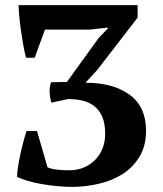

<svg xmlns="http://www.w3.org/2000/svg" viewBox="-20 -720 640 752"><path d="M315 -396Q421 -396 485.5 -350.5Q550 -305 552 -213Q553 -150 526.5 -106.5Q500 -63 458 -37Q416 -11 364 0.5Q312 12 262 12Q234 12 203.5 9Q173 6 143.5 1Q114 -4 89 -11.5Q64 -19 47 -27Q47 -43 50.5 -66Q54 -89 59.5 -114.5Q65 -140 71.5 -164.5Q78 -189 84 -207H125L166 -65Q177 -59 200 -56Q223 -53 249 -53Q285 -53 312 -65.5Q339 -78 357 -98.5Q375 -119 383.5 -144Q392 -169 392 -195Q392 -236 380.5 -262.5Q369 -289 349 -304.5Q329 -320 303 -326Q277 -332 247 -332L181 -318Q176 -336 174.5 -356.5Q173 -377 180 -398L242 -399L367 -572L402 -608V-612L331 -604H156L116 -494H82Q76 -516 71 -544.5Q66 -573 62 -601.5Q58 -630 55.5 -656Q53 -682 53 -700H519V-651L360 -445Z"/></svg>

Font: PT Serif
Style: Bold
Weight: 700
Designer: A.Korolkova, O.Umpeleva, V.Yefimov
Foundry: ParaType Ltd
Version: Version 1.000W OFL; ttfautohint (v1.6)